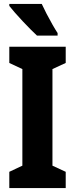

<svg xmlns="http://www.w3.org/2000/svg" viewBox="-20 -950 379 970"><path d="M312 0H27V-82L93 -113V-601L27 -632V-714H312V-632L245 -601V-113L312 -82ZM191 -930Q200 -910 215 -881Q230 -852 245.5 -825Q261 -798 271 -783V-770H167Q154 -782 134.5 -801.5Q115 -821 94 -843.5Q73 -866 55 -886.5Q37 -907 27 -920V-930Z"/></svg>

Font: Noto Sans Myanmar UI ExtraCondensed ExtraBold
Style: Regular
Weight: 800
Width: 2
Designer: Monotype Design Team
Foundry: Monotype Imaging Inc.
Version: Version 2.103; ttfautohint (v1.8.4.7-5d5b)